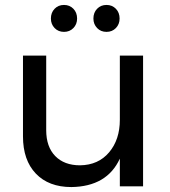

<svg xmlns="http://www.w3.org/2000/svg" viewBox="-20 -754 689 777"><path d="M559 -529V0H465V-112Q413 1 269 3Q177 3 125 -51.5Q73 -106 73 -202V-529H167V-227Q167 -160 203.5 -122.5Q240 -85 304 -85Q378 -86 421.5 -137.5Q465 -189 465 -269V-529ZM292 -679Q292 -656 277 -640.5Q262 -625 239 -625Q216 -625 201 -640.5Q186 -656 186 -679Q186 -703 201 -718.5Q216 -734 239 -734Q262 -734 277 -718.5Q292 -703 292 -679ZM464 -679Q464 -656 449 -640.5Q434 -625 411 -625Q388 -625 373 -640.5Q358 -656 358 -679Q358 -703 373 -718.5Q388 -734 411 -734Q434 -734 449 -718.5Q464 -703 464 -679Z"/></svg>

Font: Gontserrat
Style: Regular
Weight: 400
Designer: Julieta Ulanovsky
Foundry: Julieta Ulanovsky
Version: Version 6.001